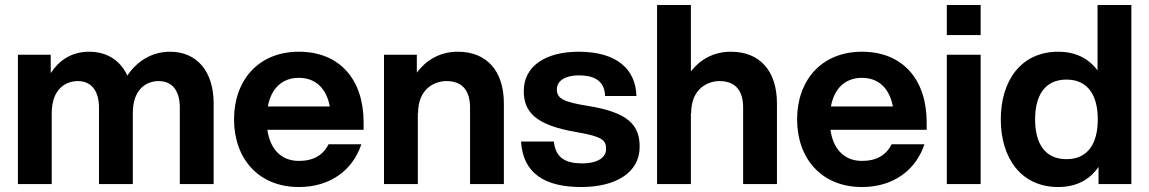

<svg xmlns="http://www.w3.org/2000/svg" viewBox="-20 -740 4621 772"><path d="M703 -308V0H839V-324C839 -454 771 -532 664 -532C586 -532 528 -490 492 -436C464 -497 410 -532 339 -532C265 -532 216 -495 184 -446V-520H52V0H188V-285C188 -383 245 -414 293 -414C352 -414 378 -368 378 -308V0H514V-285C514 -383 570 -414 618 -414C678 -414 703 -368 703 -308Z M1182 12C1309 12 1399 -57 1433 -160H1301C1280 -117 1241 -93 1182 -93C1110 -93 1066 -141 1055 -218H1442V-248C1442 -420 1346 -532 1182 -532C1017 -532 921 -415 921 -260C921 -105 1017 12 1182 12ZM1057 -312C1070 -383 1113 -427 1182 -427C1250 -427 1293 -383 1306 -312Z M1870 -308V0H2006V-324C2006 -454 1938 -532 1821 -532C1746 -532 1692 -496 1656 -448V-520H1524V0H1660V-285H1661C1661 -383 1727 -414 1775 -414C1845 -414 1870 -368 1870 -308Z M2317 12C2455 12 2552 -45 2552 -150C2552 -237 2506 -288 2345 -314C2243 -330 2219 -345 2219 -381C2219 -417 2256 -437 2307 -437C2361 -437 2411 -421 2413 -354H2539C2536 -461 2461 -532 2307 -532C2173 -532 2086 -474 2086 -374C2086 -289 2134 -237 2297 -209C2403 -191 2417 -176 2417 -141C2417 -104 2378 -83 2322 -83C2255 -83 2214 -104 2207 -171H2075C2083 -39 2176 12 2317 12Z M2622 0H2758V-285H2759C2759 -383 2825 -414 2873 -414C2943 -414 2968 -368 2968 -308V0H3104V-324C3104 -454 3036 -532 2919 -532C2847 -532 2794 -499 2758 -453V-720H2622Z M3446 12C3573 12 3663 -57 3697 -160H3565C3544 -117 3505 -93 3446 -93C3374 -93 3330 -141 3319 -218H3706V-248C3706 -420 3610 -532 3446 -532C3281 -532 3185 -415 3185 -260C3185 -105 3281 12 3446 12ZM3321 -312C3334 -383 3377 -427 3446 -427C3514 -427 3557 -383 3570 -312Z M3787 0H3923V-520H3787ZM3787 -599H3923V-720H3787Z M4529 0V-720H4393V-457C4358 -504 4306 -532 4235 -532C4085 -532 4004 -415 4004 -260C4004 -105 4085 12 4235 12C4309 12 4362 -18 4397 -69V0ZM4142 -260C4142 -356 4181 -420 4268 -420C4355 -420 4394 -356 4394 -260C4394 -164 4355 -100 4268 -100C4181 -100 4142 -164 4142 -260Z"/></svg>

Font: Aspekta 650
Style: Regular
Weight: 650
Designer: Ivo Dolenc
Version: Version 2.000